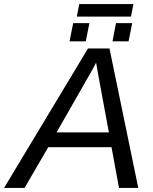

<svg xmlns="http://www.w3.org/2000/svg" viewBox="-69 -927 756 947"><path d="M518 0 481 -201H169L52 0H-49L365 -688H471L613 0ZM405 -618Q400 -607 387 -584L210 -274H468L418 -544ZM486 -723 503 -813H583L565 -723ZM274 -723 292 -813H372L354 -723ZM577 -845H310L322 -907H589Z"/></svg>

Font: Libra Sans Modern
Style: Italic
Weight: 400
Italic angle: -12°
Foundry: Stefan Peev, Context Ltd
Version: Version 1.000